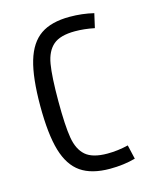

<svg xmlns="http://www.w3.org/2000/svg" viewBox="-100 -702 638 782"><g transform="rotate(-15 219.0 -311.5)"><path d="M267.6 8.8Q190.4 8.8 145 -22.5Q99.6 -53.7 79.1 -123Q58.6 -192.4 58.6 -311.5Q58.6 -430.7 79.1 -500Q99.6 -569.3 145 -600.6Q190.4 -631.8 267.6 -631.8Q320.3 -631.8 369.1 -620.1L355.5 -560.5Q312.5 -569.3 273.4 -569.3Q210.9 -569.3 181.6 -543.9Q152.3 -518.6 143.6 -466.8Q134.8 -415 134.8 -311.5Q134.8 -208 143.6 -156.2Q152.3 -104.5 181.6 -79.1Q210.9 -53.7 273.4 -53.7Q317.4 -53.7 361.3 -64.5L375 -4.9Q325.2 8.8 267.6 8.8Z"/></g></svg>

Font: Sudo Variable
Style: Regular
Weight: 400
Monospace: yes
Designer: Jens Kutilek
Foundry: Jens Kutilek
Version: Version 0.040